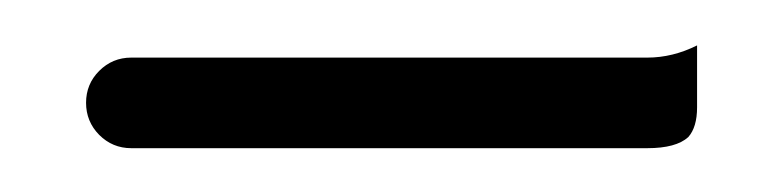

<svg xmlns="http://www.w3.org/2000/svg" viewBox="-20 -651 345 85"><path d="M38.1 -585.4H266.6Q279.3 -585.4 284.7 -590.3Q288.6 -594.7 288.6 -603.5V-630.9Q277.8 -625.5 266.6 -625.5H38.1Q29.8 -625.5 23.9 -619.6Q18.1 -613.8 18.1 -605.5Q18.1 -597.2 23.9 -591.3Q29.8 -585.4 38.1 -585.4Z"/></svg>

Font: YuPearl-ExtraLight
Style: ExtraLight
Weight: 200
Designer: Max Yao
Foundry: Max-Everyday
Version: Version 1.011; ttfautohint (v1.8.3)